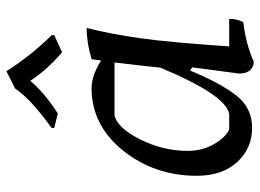

<svg xmlns="http://www.w3.org/2000/svg" viewBox="-124 -656 795 586"><g transform="rotate(-90 273.0 -362.5)"><path d="M509 -60Q509 -37 499 -17Q432 -9 378 15Q363 15 352.5 4Q342 -7 342 -30L361 -173L351 -179Q314 -89 276 -39.5Q238 10 176 10Q114 10 72 -35.5Q30 -81 30 -159Q30 -288 107 -384Q184 -480 298 -480Q335 -480 382 -451Q384 -469 386 -480Q436 -495 481 -495Q462 -418 449.5 -329Q437 -240 425 -60ZM106 -187Q106 -143 126 -107.5Q146 -72 171 -60H219Q277 -71 360 -270Q364 -312 376 -410H216Q177 -403 141.5 -332.5Q106 -262 106 -187ZM296 -713 349 -740Q396 -666 459 -602V-594L407 -570Q353 -616 320 -667Q280 -621 220 -583L176 -594V-602Q265 -666 296 -713Z"/></g></svg>

Font: Kotta One
Style: Regular
Weight: 400
Designer: Ania Kruk
Foundry: Ania Kruk
Version: Version 1.001